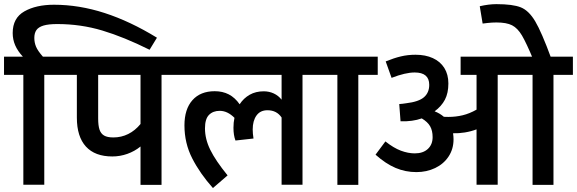

<svg xmlns="http://www.w3.org/2000/svg" viewBox="-29 -906 2828 941"><path d="M139.2 -720.2Q139.2 -697.3 147.7 -677Q156.2 -656.7 181.2 -628.4H286.1V-539.1H188V-0.5H85.4V-539.1H-9.3V-628.4H83Q57.6 -655.8 45.4 -684.1Q33.2 -712.4 33.2 -744.1Q33.2 -817.9 90.6 -850.3Q147.9 -882.8 235.8 -882.8Q358.4 -882.8 483.6 -842.3Q608.9 -801.8 740.2 -721.2L704.1 -662.1Q578.6 -724.6 472.7 -756.3Q366.7 -788.1 252 -788.1Q209 -788.1 184.3 -780.8Q159.7 -773.4 149.4 -758.5Q139.2 -743.7 139.2 -720.2Z M857.4 -539.1H762.7V0H659.7V-188Q630.9 -164.6 595.2 -151.9Q559.6 -139.2 521.5 -139.2Q436.5 -139.2 392.1 -187.7Q347.7 -236.3 347.7 -329.6V-539.1H264.2V-628.4H857.4ZM659.7 -539.1H452.1V-325.2Q452.1 -290.5 458.7 -270.8Q465.3 -251 481.2 -241.7Q497.1 -232.4 526.4 -232.4Q565.9 -232.4 599.6 -249.3Q633.3 -266.1 659.7 -298.3Z M1548.3 -539.1H1453.6V-0.5H1351.1V-330.1Q1327.1 -365.7 1281.7 -365.7Q1246.6 -365.7 1228 -339.8Q1209.5 -314 1209.5 -271.5Q1209.5 -251.5 1213.4 -227.1L1125 -217.3Q1115.2 -243.2 1115.2 -279.8Q1115.2 -306.2 1120.1 -328.6Q1085.9 -362.8 1047.9 -362.8Q1015.1 -362.8 995.4 -343Q975.6 -323.2 975.6 -276.9Q975.6 -224.6 1001.5 -171.9Q1027.3 -119.1 1086.4 -46.4L1014.6 15.6Q951.7 -54.7 913.3 -129.4Q875 -204.1 875 -291.5Q875 -371.1 914.1 -415Q953.1 -459 1023.4 -459Q1062 -459 1092.3 -443.4Q1122.6 -427.7 1145.5 -395Q1165 -424.8 1194.8 -441.7Q1224.6 -458.5 1263.2 -458.5Q1290 -458.5 1312.7 -448Q1335.4 -437.5 1351.1 -417.5V-539.1H838.9V-628.4H1548.3Z M1822.3 -539.1H1727.1V0H1624.5V-539.1H1529.8V-628.4H1822.3Z M2778.8 -539.1H2683.6V0H2581.1V-539.1H2410.2V-0.5H2306.6V-272Q2279.3 -261.7 2249 -256.8Q2218.8 -252 2191.4 -252.9Q2193.8 -237.3 2193.8 -223.1Q2193.8 -175.8 2169.7 -139.2Q2145.5 -102.5 2103.8 -82.5Q2062 -62.5 2011.7 -62.5Q1958 -62.5 1909.7 -83Q1861.3 -103.5 1811.5 -147.9L1859.9 -212.9Q1900.4 -180.7 1935.8 -167.5Q1971.2 -154.3 2003.9 -154.3Q2044.4 -154.3 2067.9 -176Q2091.3 -197.8 2091.3 -233.9Q2091.3 -265.6 2079.1 -287.1Q2066.9 -308.6 2038.1 -325.7Q1992.2 -309.6 1934.1 -311.5L1927.7 -396Q1943.8 -397 1961.4 -399.9Q2023.4 -407.2 2049.1 -429.7Q2074.7 -452.1 2074.7 -490.2Q2074.7 -550.8 2003.4 -550.8Q1958 -550.8 1890.1 -524.4L1861.3 -605Q1901.9 -621.6 1935.8 -629.6Q1969.7 -637.7 2007.8 -637.7Q2056.2 -637.7 2092.5 -621.1Q2128.9 -604.5 2148.7 -572.8Q2168.5 -541 2168.5 -497.1Q2168.5 -449.7 2151.6 -417.5Q2134.8 -385.3 2101.1 -360.4Q2126.5 -350.6 2146.5 -333.5Q2153.8 -333 2168.5 -333Q2205.1 -333 2238.5 -341.1Q2272 -349.1 2306.6 -368.7V-539.1H2228.5V-628.4H2778.8ZM2585 -613.3Q2550.3 -696.3 2529.1 -732.2Q2507.8 -768.1 2480.7 -782Q2453.6 -795.9 2404.3 -795.9Q2382.8 -795.9 2361.6 -793.5Q2340.3 -791 2336.4 -790.5L2322.3 -875.5Q2366.7 -885.7 2403.8 -885.7Q2484.4 -885.7 2523.7 -869.9Q2563 -854 2594.2 -801.3Q2625.5 -748.5 2671.9 -622.1L2593.8 -592.8Z"/></svg>

Font: Varta
Style: Bold
Weight: 700
Designer: Joana Correia, Viktoriya Grabowska, Eben Sorkin
Foundry: Sorkin Type
Version: Version 1.002; ttfautohint (v1.3) -l 8 -r 24 -G 200 -x 12 -H